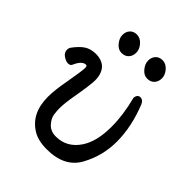

<svg xmlns="http://www.w3.org/2000/svg" viewBox="-205 -826 968 968"><g transform="rotate(45 279.0 -341.5)"><path d="M293 24Q232 24 194 1Q110 -50 110 -167Q110 -217 124 -291Q140 -381 140 -403Q140 -418 132 -418Q104 -418 83 -369Q78 -358 62 -358Q48 -358 29 -370.5Q10 -383 10 -404Q10 -414 15 -422Q41 -458 66.5 -475Q92 -492 130 -492Q167 -492 191 -472Q220 -446 220 -393Q220 -363 201 -254Q192 -201 192 -166Q192 -152 195 -127.5Q198 -103 220 -78.5Q242 -54 280 -54Q358 -54 404 -123Q444 -183 444 -287Q444 -372 419 -468Q419 -481 425.5 -488.5Q432 -496 442 -496Q460 -496 470 -474Q516 -359 516 -253Q516 -152 467.5 -64Q419 24 293 24ZM254 -601Q240 -586 216 -586Q192 -586 173.5 -608.5Q155 -631 155 -654Q155 -677 168.5 -692Q182 -707 206 -707Q230 -707 249 -685.5Q268 -664 268 -640Q268 -616 254 -601ZM437 -601Q423 -586 399 -586Q375 -586 356.5 -608.5Q338 -631 338 -654Q338 -677 351.5 -692Q365 -707 389 -707Q413 -707 432 -685.5Q451 -664 451 -640Q451 -616 437 -601Z"/></g></svg>

Font: LXGW WenKai Lite Medium
Style: Regular
Weight: 500
Designer: LXGW / Fontworks Inc.
Foundry: LXGW / Fontworks Inc.
Version: Version 1.511; March 25, 2025